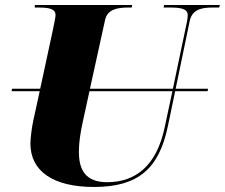

<svg xmlns="http://www.w3.org/2000/svg" viewBox="-20 -734 895 764"><path d="M354 10C530 10 613 -63 648 -232L677 -371H806L808 -381H679L735 -651C745 -697 783 -704 826 -704H852L855 -714H633L631 -704H656C697 -704 727 -700 727 -674C727 -670 726 -656 723 -643L668 -381H338L398 -654C407 -697 447 -704 491 -704H504L506 -714H119L118 -704H131C173 -704 201 -700 201 -674C201 -664 195 -638 190 -613L140 -381H28L26 -371H138L112 -252C107 -229 101 -184 101 -163C101 -53 191 10 354 10ZM294 -133C294 -167 300 -207 310 -252L336 -371H666L635 -226C603 -75 520 -9 406 -9C322 -9 293 -56 294 -133Z"/></svg>

Font: Noto Serif Display Black
Style: Italic
Weight: 900
Italic angle: -12°
Designer: Monotype Design Team
Foundry: Monotype Imaging Inc.
Version: Version 2.009